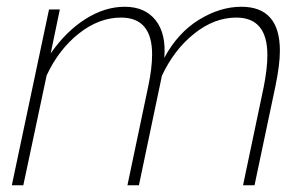

<svg xmlns="http://www.w3.org/2000/svg" viewBox="-20 -548 910 568"><path d="M125 -520H157L130 -390Q175 -455 232.5 -491.5Q290 -528 349 -528Q409 -528 440.5 -488Q472 -448 466 -377Q506 -451 568.5 -489.5Q631 -528 694 -528Q808 -528 808 -398Q808 -376 804.5 -349.5Q801 -323 795 -294L733 0H699L760 -290Q771 -345 771 -385Q771 -496 679 -496Q614 -496 554.5 -448.5Q495 -401 459 -324L391 0H357L418 -290Q430 -346 430 -387Q430 -496 338 -496Q273 -496 213.5 -449Q154 -402 118 -325L49 0H15Z"/></svg>

Font: Raleway ExtraLight
Style: Italic
Weight: 200
Italic angle: -12°
Designer: Matt McInerney, Pablo Impallari, Rodrigo Fuenzalida
Foundry: Matt McInerney, Pablo Impallari, Rodrigo Fuenzalida
Version: Version 4.026